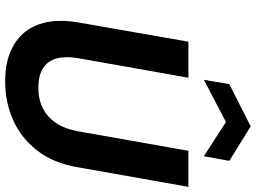

<svg xmlns="http://www.w3.org/2000/svg" viewBox="-144 -838 994 746"><g transform="rotate(90 353.0 -465.0)"><path d="M296 12Q211 12 154 -22Q97 -56 74.5 -119.5Q52 -183 67 -271L142 -700H282L206 -271Q198 -223 207 -188.5Q216 -154 244.5 -135.5Q273 -117 321 -117Q366 -117 400.5 -134.5Q435 -152 458 -186Q481 -220 490 -271L566 -700H706L630 -271Q614 -175 564.5 -112Q515 -49 445.5 -18.5Q376 12 296 12ZM290 -760 307 -859 471 -942 605 -859 587 -760 454 -846Z"/></g></svg>

Font: DM Sans 20pt ExtraBold
Style: Italic
Weight: 800
Italic angle: -10°
Version: Version 4.004;gftools[0.9.30]